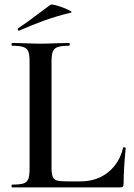

<svg xmlns="http://www.w3.org/2000/svg" viewBox="-20 -811 581 831"><path d="M268 -26H328Q399 -26 448 -65.5Q497 -105 513 -172Q513 -174 517 -174Q519 -174 521.5 -172.5Q524 -171 524 -170Q515 -78 515 -15Q515 -7 512 -3.5Q509 0 500 0H32Q30 0 30 -6Q30 -12 32 -12Q66 -12 81.5 -17Q97 -22 102.5 -36.5Q108 -51 108 -81V-544Q108 -574 102.5 -588Q97 -602 81 -607.5Q65 -613 32 -613Q30 -613 30 -619Q30 -625 32 -625L83 -624Q127 -622 155 -622Q185 -622 229 -624L279 -625Q282 -625 282 -619Q282 -613 279 -613Q246 -613 230 -607.5Q214 -602 208.5 -587.5Q203 -573 203 -543V-85Q203 -59 208 -46.5Q213 -34 226 -30Q239 -26 268 -26ZM62 -678Q58 -678 57 -682.5Q56 -687 59 -689Q96 -713 148 -753L198 -790Q203 -794 229.5 -786Q256 -778 276.5 -768Q297 -758 286 -756Q224 -741 172.5 -722.5Q121 -704 64 -679Z"/></svg>

Font: Cormorant Infant SemiBold
Style: Regular
Weight: 600
Designer: Christian Thalmann (Catharsis Fonts)
Foundry: Catharsis Fonts
Version: Version 4.000